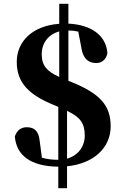

<svg xmlns="http://www.w3.org/2000/svg" viewBox="-20 -858 648 1008"><path d="M332 -276C400 -244 425 -212 425 -146C425 -88 389 -41 332 -25ZM291 -454C229 -482 199 -512 199 -573C199 -633 235 -678 291 -693ZM339 -434V-698C358 -698 374 -696 391 -692L407 -608C417 -542 452 -527 486 -527C512 -527 537 -543 544 -579C537 -671 461 -728 339 -734V-838H291V-733C152 -723 68 -642 68 -533C68 -420 136 -359 262 -307L286 -297V-19C252 -19 225 -23 200 -30L188 -121C182 -172 159 -190 120 -190C94 -190 70 -177 58 -142C65 -42 143 16 286 17V130H332V15C472 1 561 -82 561 -195C561 -304 506 -367 351 -429Z"/></svg>

Font: Noto Serif KR Black
Style: Regular
Weight: 900
Version: Version 1.001;PS 1.001;hotconv 16.6.54;makeotf.lib2.5.65590